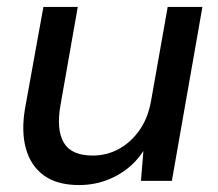

<svg xmlns="http://www.w3.org/2000/svg" viewBox="-20 -521 628 553"><path d="M208 12Q144 12 106 -16Q68 -44 54.5 -93.5Q41 -143 52 -208L105 -501H204L154 -217Q142 -148 163.5 -110.5Q185 -73 247 -73Q287 -73 321.5 -91.5Q356 -110 381 -145Q406 -180 415 -230L463 -501H563L475 0H386L393 -86Q363 -40 314 -14Q265 12 208 12Z"/></svg>

Font: DM Sans 17pt Medium
Style: Italic
Weight: 500
Italic angle: -10°
Version: Version 4.004;gftools[0.9.30]